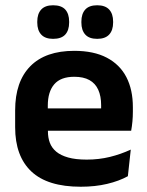

<svg xmlns="http://www.w3.org/2000/svg" viewBox="-20 -697 559 729"><path d="M286.5 12Q160.5 12 99 -46Q37.5 -104 37.5 -214V-278Q37.5 -387 95 -445.5Q152.5 -504 262 -504Q336 -504 385.5 -478Q435 -452 459.8 -404.2Q484.5 -356.5 484.5 -290V-272.5Q484.5 -254.5 482.8 -235.8Q481 -217 478 -200.5H362Q363.5 -228 363.8 -252.8Q364 -277.5 364 -297.5Q364 -332 353 -356.2Q342 -380.5 319.5 -393Q297 -405.5 262 -405.5Q210.5 -405.5 186 -377Q161.5 -348.5 161.5 -296V-250.5L162 -236V-197.5Q162 -174.5 169.2 -155Q176.5 -135.5 193.5 -121.2Q210.5 -107 238.8 -99Q267 -91 309.5 -91Q355.5 -91 397.2 -101.2Q439 -111.5 476.5 -129L465.5 -28Q432 -9.5 386.8 1.2Q341.5 12 286.5 12ZM105.5 -200.5V-285.5H452V-200.5ZM181.5 -549.5Q151.5 -549.5 136.5 -565.8Q121.5 -582 121.5 -611.5V-615Q121.5 -644.5 136.5 -660.8Q151.5 -677 181.5 -677Q213 -677 227.8 -660.8Q242.5 -644.5 242.5 -615V-611.5Q242.5 -582 227.8 -565.8Q213 -549.5 181.5 -549.5ZM349 -549.5Q318.5 -549.5 303.8 -565.8Q289 -582 289 -611.5V-615Q289 -644.5 303.8 -660.8Q318.5 -677 349 -677Q379.5 -677 394.5 -660.8Q409.5 -644.5 409.5 -615V-611.5Q409.5 -582 394.5 -565.8Q379.5 -549.5 349 -549.5Z"/></svg>

Font: Anek Tamil Medium SemiBold
Style: Regular
Weight: 600
Version: Version 1.003